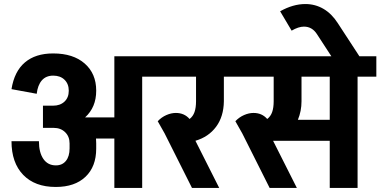

<svg xmlns="http://www.w3.org/2000/svg" viewBox="-20 -932 1886 952"><path d="M777 -552H685V0H547V-245H456L457 -222V-195Q457 -106 404 -55.5Q351 -5 257 -5H256Q153 -5 95 -65Q37 -125 37 -232H173Q173 -176 195 -144Q217 -112 257 -112Q289 -112 307 -134.5Q325 -157 325 -196V-221Q325 -255 303 -276.5Q281 -298 246 -298H244H193V-408H243Q278 -408 299.5 -428Q321 -448 321 -482Q321 -516 300 -536.5Q279 -557 244 -557Q208 -557 187.5 -533.5Q167 -510 162 -467L37 -490Q51 -578 103.5 -622.5Q156 -667 243 -667H244Q343 -667 400 -617Q457 -567 457 -483V-482Q457 -400 402 -350H547V-653H777Z M1167 -653V-552H1090V-430Q1089 -354 1051.5 -303.5Q1014 -253 949 -234L1067 0H932L796 -271L762 -331Q781 -351 805 -361.5Q829 -372 852 -372Q894 -372 920 -342Q937 -355 944.5 -376.5Q952 -398 952 -430V-552H707V-653Z M1846 -552H1753V0H1615V-234H1335H1334L1452 0H1317L1181 -271L1147 -331Q1166 -351 1190 -361.5Q1214 -372 1237 -372Q1279 -372 1305 -342Q1322 -355 1329.5 -376.5Q1337 -398 1337 -430V-552H1092V-653H1846ZM1615 -338V-552H1475V-430Q1475 -381 1457 -338Z M1762 -653H1623L1552 -762Q1528 -800 1487 -800Q1460 -800 1426 -780L1369 -876Q1433 -912 1494 -912Q1543 -912 1584 -888Q1625 -864 1655 -817Z"/></svg>

Font: Akshar SemiBold
Style: Regular
Weight: 600
Designer: Tall Chai
Foundry: Tall Chai
Version: Version 1.000